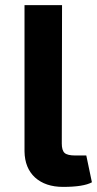

<svg xmlns="http://www.w3.org/2000/svg" viewBox="-20 -720 380 752"><path d="M222 -158Q222 -131 233 -121Q244 -111 275 -111H318L340 -6Q307 12 227 12Q158 12 117 -25Q77 -62 76 -127V-700H223Z"/></svg>

Font: Taylor Sans Bold LRS
Style: Bold
Weight: 700
Italic angle: -8°
Designer: Natanael Gama
Version: Version 1.001 September 8, 2015